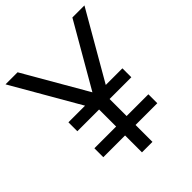

<svg xmlns="http://www.w3.org/2000/svg" viewBox="-209 -873 996 996"><g transform="rotate(-45 289.5 -375.0)"><path d="M365.5 -380H487.5V-314.5H328V-189.5H487.5V-124H328V0H251V-124H91.5V-189.5H251V-314.5H91.5V-380H213.5L0 -750H88.5L289.5 -402L490.5 -750H579Z"/></g></svg>

Font: Russisch Sans
Style: Regular
Weight: 400
Designer: Michael Sharanda (font) & Cristiano Sobral (main changes)
Foundry: Michael Sharanda
Version: Version 2.00;October 25, 2020;FontCreator 13.0.0.2681 64-bit